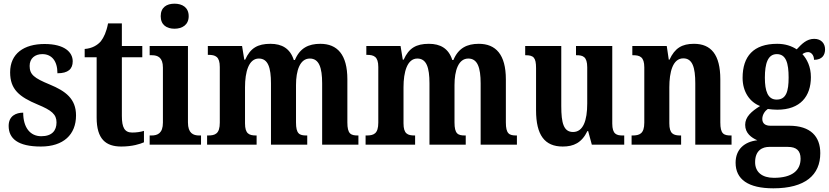

<svg xmlns="http://www.w3.org/2000/svg" viewBox="-20 -786 4505 1043"><path d="M202 10C325 10 393 -55 393 -159C393 -249 337 -291 250 -327C165 -362 141 -381 141 -428C141 -469 170 -492 210 -492C260 -492 292 -456 292 -388C350 -388 375 -411 375 -453C375 -502 331 -547 222 -547C110 -547 35 -495 35 -393C35 -301 84 -260 185 -218C260 -187 287 -165 287 -121C287 -77 263 -46 204 -46C144 -46 106 -93 106 -174C68 -174 27 -157 27 -102C27 -34 76 10 202 10Z M639 10C699 10 742 -4 762 -13V-75C743 -69 721 -66 698 -66C657 -66 642 -93 642 -156V-475H753V-536H642V-659H567C558 -612 544 -583 528 -562C510 -541 481 -523 440 -520V-475H505V-147C505 -30 555 10 639 10Z M928 -630C970 -630 1005 -651 1005 -698C1005 -746 970 -766 928 -766C885 -766 853 -746 853 -698C853 -651 885 -630 928 -630ZM793 0H1072V-50H1062C1030 -50 1001 -62 1001 -121V-536H793V-486H805C837 -486 865 -474 865 -419V-120C865 -62 836 -50 803 -50H793Z M1105 0H1374V-50H1372C1333 -50 1311 -59 1311 -116V-312C1311 -395 1331 -468 1386 -468C1436 -468 1452 -419 1452 -333V0H1649V-50H1645C1606 -50 1588 -59 1588 -121V-324C1588 -402 1609 -468 1663 -468C1713 -468 1730 -419 1730 -333V0H1927V-50H1924C1885 -50 1867 -59 1867 -121V-355C1867 -490 1812 -548 1720 -548C1656 -548 1609 -525 1582 -460H1576C1556 -523 1511 -548 1449 -548C1380 -548 1340 -525 1312 -462H1307L1295 -536H1109V-488H1112C1150 -488 1174 -479 1174 -422V-120C1174 -59 1149 -50 1110 -50H1105Z M1966 0H2235V-50H2233C2194 -50 2172 -59 2172 -116V-312C2172 -395 2192 -468 2247 -468C2297 -468 2313 -419 2313 -333V0H2510V-50H2506C2467 -50 2449 -59 2449 -121V-324C2449 -402 2470 -468 2524 -468C2574 -468 2591 -419 2591 -333V0H2788V-50H2785C2746 -50 2728 -59 2728 -121V-355C2728 -490 2673 -548 2581 -548C2517 -548 2470 -525 2443 -460H2437C2417 -523 2372 -548 2310 -548C2241 -548 2201 -525 2173 -462H2168L2156 -536H1970V-488H1973C2011 -488 2035 -479 2035 -422V-120C2035 -59 2010 -50 1971 -50H1966Z M3037 10C3096 10 3140 -10 3171 -74H3175L3195 0H3371V-50H3364C3330 -50 3306 -56 3306 -115V-536H3109V-486H3112C3146 -486 3170 -479 3170 -420V-224C3170 -131 3148 -69 3093 -69C3042 -69 3029 -117 3029 -210V-536H2833V-486H2835C2878 -486 2892 -474 2892 -416V-187C2892 -52 2939 10 3037 10Z M3411 0H3680V-50H3677C3638 -50 3616 -59 3616 -116V-312C3616 -393 3634 -469 3692 -469C3742 -469 3757 -419 3757 -333V0H3954V-50H3950C3911 -50 3893 -59 3893 -121V-355C3893 -490 3842 -548 3750 -548C3685 -548 3646 -525 3617 -462H3613L3602 -536H3415V-486H3419C3456 -486 3480 -477 3480 -420V-120C3480 -59 3454 -50 3415 -50H3411Z M4181 237C4354 237 4436 165 4436 46C4436 -44 4384 -103 4267 -103H4165C4139 -103 4121 -114 4121 -140C4121 -164 4137 -185 4151 -194C4162 -192 4189 -190 4202 -190C4328 -190 4385 -263 4385 -367C4385 -424 4364 -464 4339 -492C4347 -498 4358 -503 4370 -503C4385 -503 4402 -488 4402 -461C4447 -461 4462 -488 4462 -518C4462 -549 4442 -575 4403 -575C4362 -575 4335 -547 4308 -518C4280 -536 4246 -548 4202 -548C4073 -548 4014 -480 4014 -363C4014 -286 4054 -231 4109 -210C4062 -181 4028 -151 4028 -108C4028 -62 4062 -38 4094 -24C4023 -16 3976 26 3976 98C3976 188 4044 237 4181 237ZM4199 -245C4151 -245 4135 -291 4135 -364C4135 -441 4151 -492 4200 -492C4250 -492 4264 -443 4264 -365C4264 -290 4251 -245 4199 -245ZM4184 180C4120 180 4082 149 4082 95C4082 29 4124 12 4158 12H4260C4306 12 4329 32 4329 76C4329 140 4283 180 4184 180Z"/></svg>

Font: Noto Serif Bengali Condensed
Style: Bold
Weight: 700
Width: 3
Designer: Juan Bruce, Universal Thirst, Indian Type Foundry and the Monotype Design Team.
Foundry: Monotype Imaging Inc.
Version: Version 2.003